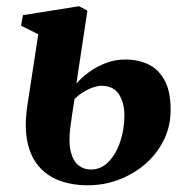

<svg xmlns="http://www.w3.org/2000/svg" viewBox="-20 -570 586 602"><path d="M255 11Q207.5 11 168.5 -3Q129.5 -17 103 -46.8Q76.5 -76.5 66.2 -123.8Q56 -171 65.5 -237.5L100 -462.5L46 -489.5L52 -522.5L228 -550.5L254 -536.5L219.5 -308Q235.5 -326.5 259 -343.8Q282.5 -361 311.8 -372.2Q341 -383.5 373 -383.5Q412 -383.5 444 -368.8Q476 -354 495.5 -319.2Q515 -284.5 515 -225Q515 -174.5 493.8 -131.2Q472.5 -88 436 -56.2Q399.5 -24.5 353 -6.8Q306.5 11 255 11ZM264.5 -38.5Q297.5 -38.5 321 -63.2Q344.5 -88 357.2 -126.8Q370 -165.5 370 -208Q370 -248 352.8 -274.5Q335.5 -301 298 -301Q286 -301 270.5 -295.5Q255 -290 240 -280.5Q225 -271 213.5 -259Q210 -238.5 207 -216.8Q204 -195 200.5 -170.5Q194.5 -123 202 -93.8Q209.5 -64.5 226.2 -51.5Q243 -38.5 264.5 -38.5Z"/></svg>

Font: Merriweather 60pt ExtraBold
Style: Italic
Weight: 800
Italic angle: -7.8°
Version: Version 2.101